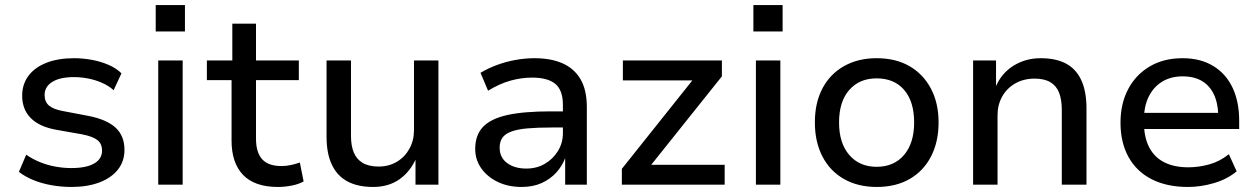

<svg xmlns="http://www.w3.org/2000/svg" viewBox="-20 -733 4990 762"><path d="M264 9Q223 9 184 2Q145 -5 112 -18.5Q79 -32 55 -51L84 -119Q110 -101 140 -89Q170 -77 201.5 -71.5Q233 -66 263 -66Q322 -66 353.5 -84Q385 -102 385 -135Q385 -163 366 -177.5Q347 -192 305 -200L203 -218Q136 -230 102 -264.5Q68 -299 68 -353Q68 -398 92.5 -431.5Q117 -465 163.5 -483.5Q210 -502 274 -502Q309 -502 344.5 -495.5Q380 -489 411 -475.5Q442 -462 462 -442L431 -375Q411 -393 384.5 -404.5Q358 -416 329.5 -421.5Q301 -427 274 -427Q218 -427 187.5 -408Q157 -389 157 -356Q157 -329 174.5 -314Q192 -299 231 -292L331 -273Q403 -259 438.5 -226.5Q474 -194 474 -138Q474 -93 448 -60Q422 -27 374.5 -9Q327 9 264 9Z M598 -608V-713H714V-608ZM608 0V-493H705V0Z M1083 9Q991 9 945 -38.5Q899 -86 899 -175V-415H801V-493H902V-639H996V-493H1166V-415H996V-183Q996 -128 1020.5 -101Q1045 -74 1097 -74Q1116 -74 1134.5 -78Q1153 -82 1170 -88L1185 -13Q1166 -2 1138 3.5Q1110 9 1083 9Z M1461 9Q1400 9 1359 -13Q1318 -35 1297 -79.5Q1276 -124 1276 -190V-493H1373V-193Q1373 -155 1384 -128Q1395 -101 1419.5 -86.5Q1444 -72 1483 -72Q1523 -72 1555 -91Q1587 -110 1605 -143Q1623 -176 1623 -216V-493H1720V0H1629V-108H1633Q1609 -52 1565.5 -21.5Q1522 9 1461 9Z M2050 9Q1997 9 1955.5 -11Q1914 -31 1890 -65Q1866 -99 1866 -142Q1866 -197 1897 -229.5Q1928 -262 1993.5 -276.5Q2059 -291 2165 -291H2229V-227H2169Q2113 -227 2073.5 -223.5Q2034 -220 2009.5 -211Q1985 -202 1974 -186.5Q1963 -171 1963 -147Q1963 -108 1992.5 -86Q2022 -64 2069 -64Q2110 -64 2142.5 -83Q2175 -102 2194.5 -134Q2214 -166 2214 -204V-317Q2214 -375 2184 -400Q2154 -425 2092 -425Q2049 -425 2006 -413Q1963 -401 1917 -373L1887 -444Q1917 -462 1952 -475Q1987 -488 2025.5 -495Q2064 -502 2101 -502Q2167 -502 2213 -481.5Q2259 -461 2284 -418.5Q2309 -376 2309 -308V0H2223V-108H2224Q2212 -75 2188 -48.5Q2164 -22 2129.5 -6.5Q2095 9 2050 9Z M2448 0V-63L2751 -443L2755 -414H2452V-493H2845V-430L2539 -47L2535 -79H2856V0Z M2970 -608V-713H3086V-608ZM2980 0V-493H3077V0Z M3460 9Q3385 9 3329.5 -22.5Q3274 -54 3244 -112Q3214 -170 3214 -247Q3214 -325 3244 -382Q3274 -439 3329.5 -470.5Q3385 -502 3459 -502Q3535 -502 3589.5 -470.5Q3644 -439 3674.5 -381.5Q3705 -324 3705 -247Q3705 -170 3675 -112Q3645 -54 3590 -22.5Q3535 9 3460 9ZM3459 -71Q3528 -71 3568 -118Q3608 -165 3608 -247Q3608 -330 3568.5 -376Q3529 -422 3459 -422Q3391 -422 3350.5 -376Q3310 -330 3310 -247Q3310 -165 3350.5 -118Q3391 -71 3459 -71Z M3842 0V-493H3933V-387H3931Q3954 -442 4002 -472Q4050 -502 4110 -502Q4171 -502 4211 -480.5Q4251 -459 4271.5 -414.5Q4292 -370 4292 -302V0H4194V-297Q4194 -337 4183.5 -364.5Q4173 -392 4149 -406.5Q4125 -421 4086 -421Q4043 -421 4009.5 -402Q3976 -383 3957.5 -350Q3939 -317 3939 -276V0Z M4695 9Q4611 9 4551 -21.5Q4491 -52 4459 -109.5Q4427 -167 4427 -246Q4427 -321 4457 -378.5Q4487 -436 4542.5 -469Q4598 -502 4673 -502Q4744 -502 4794.5 -471.5Q4845 -441 4871.5 -385.5Q4898 -330 4898 -253V-221H4501V-285H4833L4815 -268Q4815 -346 4778.5 -388Q4742 -430 4674 -430Q4627 -430 4592.5 -409Q4558 -388 4539 -349.5Q4520 -311 4520 -258V-248Q4520 -189 4540.5 -149Q4561 -109 4600.5 -89Q4640 -69 4696 -69Q4737 -69 4779 -80.5Q4821 -92 4857 -121L4888 -53Q4851 -22 4798.5 -6.5Q4746 9 4695 9Z"/></svg>

Font: Nunito Sans 12pt ExtraLight 9pt Medium
Style: Regular
Weight: 500
Version: Version 3.101;gftools[0.9.27]